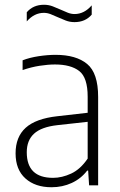

<svg xmlns="http://www.w3.org/2000/svg" viewBox="-20 -779 503 807"><path d="M196.5 8Q128 8 86.8 -29Q45.5 -66 45.5 -134.5Q45.5 -203.5 88 -242Q130.5 -280.5 221 -290.5L348.5 -305V-372.5Q348.5 -453 313 -480.5Q277.5 -508 211 -508Q182 -508 146.5 -502.5Q111 -497 75 -484.5V-525.5Q104.5 -537 142.5 -542.8Q180.5 -548.5 213.5 -548.5Q300 -548.5 346.2 -510.2Q392.5 -472 392.5 -371.5V0H354.5L350.5 -62H346.5Q320.5 -28 281.5 -10Q242.5 8 196.5 8ZM92.5 -139Q92.5 -31.5 203 -31.5Q240.5 -31.5 279.2 -49.5Q318 -67.5 348.5 -112.5V-267L221.5 -253Q154 -245.5 123.2 -217.2Q92.5 -189 92.5 -139ZM293 -686Q273.5 -686 256 -692.8Q238.5 -699.5 222 -707Q207 -714 192.8 -719.5Q178.5 -725 164.5 -725Q124 -725 92.5 -689V-727.5Q119.5 -759 165 -759Q184.5 -759 202 -752.2Q219.5 -745.5 236 -738Q251 -731 265.2 -725.5Q279.5 -720 293.5 -720Q334 -720 365.5 -756.5V-717.5Q338.5 -686 293 -686Z"/></svg>

Font: Encode Sans SemiCondensed SemiCondensed ExtraLight
Style: Regular
Weight: 200
Width: 4
Designer: Multiple Designers
Foundry: Impallari Type
Version: Version 3.000; ttfautohint (v1.8.3) -l 8 -r 50 -G 200 -x 14 